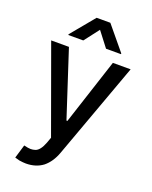

<svg xmlns="http://www.w3.org/2000/svg" viewBox="-175 -860 916 1158"><g transform="rotate(20 283.0 -281.0)"><path d="M95 201Q71 195 66 193L92 106Q120 113 135 113Q150 113 165 108Q194 98 215 43L228 7L28 -545H142L280 -122H286L424 -545H538L313 73Q290 136 247 171Q202 205 138 205Q121 205 95 201ZM210 -611H114V-616L239 -767H327L452 -616V-611H356L283 -706Z"/></g></svg>

Font: Sinter Medium
Style: Regular
Weight: 500
Foundry: Adobe & rsms
Version: Version 1.000